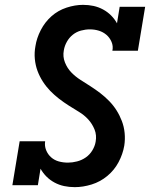

<svg xmlns="http://www.w3.org/2000/svg" viewBox="-20 -763 640 791"><path d="M288 8Q265 8 244 3.5Q223 -1 204.5 -11Q186 -21 171.5 -35.5Q157 -50 147 -68L136 0H31L61 -181H166Q163 -162 170 -144.5Q177 -127 190.5 -115Q204 -103 222 -98Q240 -93 260 -93Q278 -93 297.5 -98Q317 -103 333.5 -114.5Q350 -126 360.5 -143.5Q371 -161 374 -179Q379 -206 369.5 -229.5Q360 -253 343.5 -271Q327 -289 305.5 -302Q284 -315 263.5 -328Q243 -341 223.5 -356Q204 -371 187 -388.5Q170 -406 156.5 -427Q143 -448 134.5 -471Q126 -494 123.5 -520Q121 -546 126 -573Q131 -606 148 -639Q165 -672 192 -696Q219 -720 254 -731.5Q289 -743 322 -743Q345 -743 365.5 -738.5Q386 -734 404.5 -724Q423 -714 437.5 -699.5Q452 -685 462 -667L473 -735H578L548 -554H443Q447 -573 439.5 -590.5Q432 -608 418.5 -619.5Q405 -631 387.5 -636.5Q370 -642 350 -642Q332 -642 313.5 -637Q295 -632 280 -620Q265 -608 255.5 -591Q246 -574 243 -556Q238 -530 247.5 -506Q257 -482 274 -464.5Q291 -447 311.5 -434Q332 -421 353 -407.5Q374 -394 393.5 -379Q413 -364 430 -346.5Q447 -329 460 -308.5Q473 -288 482 -264.5Q491 -241 493.5 -215Q496 -189 492 -163Q486 -128 468.5 -95Q451 -62 422 -38Q393 -14 357.5 -3Q322 8 288 8Z"/></svg>

Font: Iosevka Etoile
Style: Bold Italic
Weight: 700
Italic angle: -9°
Designer: Belleve Invis
Foundry: Belleve Invis
Version: Version 28.1.0; ttfautohint (v1.8.4)